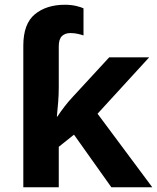

<svg xmlns="http://www.w3.org/2000/svg" viewBox="-20 -787 660 807"><path d="M253 -767Q279 -767 300 -762Q321 -757 331 -752V-638Q323 -641 308 -644.5Q293 -648 276 -648Q253 -648 240 -635Q227 -622 227 -592V-420Q227 -389 224.5 -358Q222 -327 219 -297H221Q235 -318 251.5 -339.5Q268 -361 286 -380L439 -546H607L390 -309L620 0H448L291 -221L227 -170V0H78V-595Q78 -687 126.5 -727Q175 -767 253 -767Z"/></svg>

Font: Noto IKEA Latin
Style: Bold
Weight: 700
Designer: Monotype Design Team
Foundry: Monotype Imaging Inc.
Version: Version 1.0